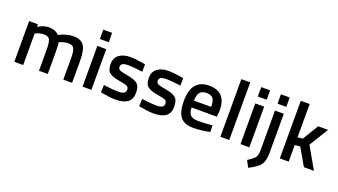

<svg xmlns="http://www.w3.org/2000/svg" viewBox="-72 -1348 3904 2216"><g transform="rotate(20 1880.0 -240.5)"><path d="M175 0H66V-500H174V-469Q245 -511 304 -511Q391 -511 431 -462Q522 -511 612 -511Q702 -511 739 -455.5Q776 -400 776 -268V0H668V-265Q668 -346 651.5 -380Q635 -414 583 -414Q538 -414 486 -394L469 -387Q477 -367 477 -259V0H369V-257Q369 -346 353 -380Q337 -414 283 -414Q233 -414 190 -394L175 -388Z M904 0V-500H1013V0ZM904 -585V-700H1013V-585Z M1492 -397Q1374 -413 1321 -413Q1268 -413 1247.5 -400.5Q1227 -388 1227 -361Q1227 -334 1249.5 -323Q1272 -312 1355.5 -297.5Q1439 -283 1474 -252Q1509 -221 1509 -142Q1509 -63 1458.5 -26Q1408 11 1311 11Q1250 11 1157 -6L1126 -11L1130 -102Q1250 -86 1303 -86Q1356 -86 1378.5 -99Q1401 -112 1401 -142Q1401 -172 1379.5 -183.5Q1358 -195 1276.5 -208.5Q1195 -222 1157 -251Q1119 -280 1119 -357Q1119 -434 1171.5 -472Q1224 -510 1306 -510Q1370 -510 1463 -494L1494 -488Z M1961 -397Q1843 -413 1790 -413Q1737 -413 1716.5 -400.5Q1696 -388 1696 -361Q1696 -334 1718.5 -323Q1741 -312 1824.5 -297.5Q1908 -283 1943 -252Q1978 -221 1978 -142Q1978 -63 1927.5 -26Q1877 11 1780 11Q1719 11 1626 -6L1595 -11L1599 -102Q1719 -86 1772 -86Q1825 -86 1847.5 -99Q1870 -112 1870 -142Q1870 -172 1848.5 -183.5Q1827 -195 1745.5 -208.5Q1664 -222 1626 -251Q1588 -280 1588 -357Q1588 -434 1640.5 -472Q1693 -510 1775 -510Q1839 -510 1932 -494L1963 -488Z M2439 -90 2467 -93 2469 -12Q2355 11 2267 11Q2156 11 2107.5 -50Q2059 -111 2059 -245Q2059 -511 2276 -511Q2486 -511 2486 -282L2479 -204H2169Q2170 -142 2196 -113Q2222 -84 2293 -84Q2364 -84 2439 -90ZM2379 -288Q2379 -362 2355.5 -391.5Q2332 -421 2276 -421Q2220 -421 2194.5 -390Q2169 -359 2168 -288Z M2597 0V-708H2706V0Z M2844 0V-500H2953V0ZM2844 -585V-700H2953V-585Z M3086 -19V-500H3194V-18Q3194 80 3159.5 127Q3125 174 3021 227L2978 146Q3048 102 3067 74.5Q3086 47 3086 -19ZM3086 -585V-700H3194V-585Z M3436 0H3327V-708H3436V-299L3498 -305L3616 -500H3738L3594 -266L3746 0H3623L3501 -211L3436 -204Z"/></g></svg>

Font: TitilliumWeb-SemiBold
Style: SemiBold
Weight: 600
Version: Version 1.001;PS 57.000;hotconv 1.0.70;makeotf.lib2.5.55311